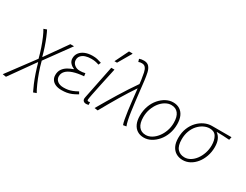

<svg xmlns="http://www.w3.org/2000/svg" viewBox="-173 -1339 2729 2134"><g transform="rotate(30 1191.0 -272.0)"><path d="M-40 192 -85 185 174 -163Q158 -225 137.5 -285Q117 -345 95.5 -395Q74 -445 54 -478L93 -492Q108 -464 128 -415.5Q148 -367 167 -310.5Q186 -254 199 -202H203L399 -480H446L215 -162Q232 -96 255 -31Q278 34 302 88Q326 142 347 178L308 192Q291 158 269.5 107.5Q248 57 227.5 -3.5Q207 -64 190 -126H186Z M567 12Q522 12 490 -2Q458 -16 441.5 -41.5Q425 -67 425 -100Q425 -146 447 -177Q469 -208 503 -227.5Q537 -247 571 -258V-262Q541 -273 519 -297.5Q497 -322 497 -356Q497 -398 520.5 -428.5Q544 -459 585.5 -475.5Q627 -492 681 -492Q714 -492 739 -486.5Q764 -481 796 -470L783 -439Q753 -449 731.5 -452.5Q710 -456 682 -456Q642 -456 609.5 -445.5Q577 -435 557.5 -413Q538 -391 538 -360Q538 -325 566 -300.5Q594 -276 635 -276Q654 -276 669 -277.5Q684 -279 705 -284L710 -247Q629 -241 574.5 -222.5Q520 -204 493 -175Q466 -146 466 -108Q466 -70 495 -47Q524 -24 573 -24Q605 -24 630 -28.5Q655 -33 682.5 -43.5Q710 -54 746 -74L762 -46Q725 -23 694 -10.5Q663 2 633 7Q603 12 567 12Z M879 8Q860 8 847.5 -3Q835 -14 835 -35Q835 -41 837 -49Q839 -57 840 -65L924 -480H965Q940 -364 919.5 -269Q899 -174 887.5 -114Q876 -54 876 -43Q876 -35 880.5 -31.5Q885 -28 892 -28Q895 -28 899 -28.5Q903 -29 910 -32L913 2Q905 5 897 6.5Q889 8 879 8ZM918 -561 1004 -736H1047L1050 -731L951 -561Z M1356 7Q1347 -16 1339 -59.5Q1331 -103 1323 -161Q1315 -219 1308 -283Q1301 -347 1294 -411Q1287 -475 1280 -531Q1273 -581 1265 -617.5Q1257 -654 1241 -674Q1225 -694 1195 -694Q1180 -694 1171.5 -692.5Q1163 -691 1152 -686L1141 -721Q1154 -726 1168 -728.5Q1182 -731 1200 -731Q1244 -731 1266.5 -705Q1289 -679 1298.5 -635.5Q1308 -592 1314 -541Q1321 -483 1328 -418.5Q1335 -354 1343 -289.5Q1351 -225 1359 -167.5Q1367 -110 1376.5 -66.5Q1386 -23 1396 0ZM987 0Q1061 -128 1134 -247.5Q1207 -367 1291 -488L1300 -441Q1228 -335 1162 -224Q1096 -113 1030 6Z M1623 12Q1574 12 1538.5 -10.5Q1503 -33 1484 -75.5Q1465 -118 1465 -178Q1465 -246 1485.5 -303Q1506 -360 1542.5 -402.5Q1579 -445 1623.5 -468.5Q1668 -492 1714 -492Q1764 -492 1799.5 -469.5Q1835 -447 1854 -404.5Q1873 -362 1873 -302Q1873 -235 1852 -177.5Q1831 -120 1795 -78Q1759 -36 1715 -12Q1671 12 1623 12ZM1627 -24Q1665 -24 1701.5 -45.5Q1738 -67 1767.5 -105Q1797 -143 1814.5 -192Q1832 -241 1832 -297Q1832 -375 1800.5 -415.5Q1769 -456 1711 -456Q1673 -456 1636 -434.5Q1599 -413 1570 -375.5Q1541 -338 1523.5 -288.5Q1506 -239 1506 -184Q1506 -106 1537.5 -65Q1569 -24 1627 -24Z M2122 12Q2074 12 2037 -9.5Q2000 -31 1979 -73Q1958 -115 1958 -179Q1958 -249 1980.5 -304.5Q2003 -360 2040.5 -399Q2078 -438 2123.5 -459Q2169 -480 2216 -480H2467L2459 -442Q2418 -445 2378.5 -447Q2339 -449 2298 -449V-445Q2329 -423 2345.5 -385Q2362 -347 2362 -291Q2362 -228 2342.5 -172.5Q2323 -117 2289.5 -75.5Q2256 -34 2213 -11Q2170 12 2122 12ZM2125 -24Q2164 -24 2199.5 -45.5Q2235 -67 2262.5 -104.5Q2290 -142 2306 -190Q2322 -238 2322 -291Q2322 -356 2296.5 -400Q2271 -444 2211 -444Q2172 -444 2134 -425Q2096 -406 2065.5 -372Q2035 -338 2017 -290Q1999 -242 1999 -183Q1999 -100 2033.5 -62Q2068 -24 2125 -24Z"/></g></svg>

Font: Source Sans 3 Light
Style: Italic
Weight: 300
Italic angle: -11°
Designer: Paul D. Hunt
Foundry: Adobe
Version: Version 3.046;hotconv 1.0.118;makeotfexe 2.5.65603